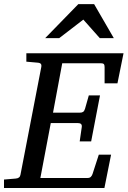

<svg xmlns="http://www.w3.org/2000/svg" viewBox="-35 -936 635 956"><path d="M549.8 -521H485.8V-602.1Q485.8 -612.8 481.9 -616.9Q478 -621.1 466.8 -621.1H274.9L229 -375H362.8Q373.5 -375 379.2 -379.2Q384.8 -383.3 388.2 -394L407.2 -460.9H462.9L418.9 -231.9H361.8L372.1 -303.2Q375 -323.2 353 -323.2H217.8L166 -49.8H400.9Q411.6 -49.8 417.2 -55.4Q422.9 -61 425.8 -69.8L457 -166H518.1L484.9 0H-15.1V-42L43 -46.9Q64 -48.3 66.9 -65.9L170.9 -604Q172.4 -612.3 168.5 -617.7Q164.6 -623 151.9 -624L96.2 -628.9V-670.9H580.1ZM461.9 -746.1 379.9 -838.4 259.8 -746.1H189.9L355 -915.5H433.6L531.7 -746.1Z"/></svg>

Font: Charis SIL Am
Style: Italic
Weight: 400
Italic angle: -11°
Foundry: SIL International
Version: Version 5.000